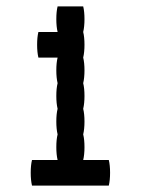

<svg xmlns="http://www.w3.org/2000/svg" viewBox="-20 -580 440 600"><path d="M324 -40Q324 -17 320 0H80Q76 -17 76 -40Q76 -64 80 -80H160Q156 -97 156 -120Q156 -144 160 -160Q156 -177 156 -200Q156 -224 160 -240Q156 -257 156 -280Q156 -304 160 -320Q156 -337 156 -360Q156 -384 160 -400H100Q96 -417 96 -440Q96 -464 100 -480H160Q156 -497 156 -520Q156 -544 160 -560H240Q244 -544 244 -520Q244 -497 240 -480Q244 -464 244 -440Q244 -417 240 -400Q244 -384 244 -360Q244 -337 240 -320Q244 -304 244 -280Q244 -257 240 -240Q244 -224 244 -200Q244 -177 240 -160Q244 -144 244 -120Q244 -97 240 -80H320Q324 -64 324 -40Z"/></svg>

Font: VT323
Style: Regular
Weight: 400
Monospace: yes
Designer: Peter Hull
Version: Version 2.000